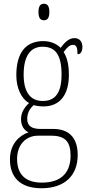

<svg xmlns="http://www.w3.org/2000/svg" viewBox="-20 -762 474 1023"><path d="M214 -654C231 -654 243 -664 243 -698C243 -732 231 -742 214 -742C197 -742 185 -732 185 -698C185 -664 197 -654 214 -654ZM201 241C327 241 394 171 394 64C394 -19 356 -75 263 -75H196C152 -75 125 -89 125 -128C125 -163 141 -185 159 -202C170 -198 196 -195 211 -195C302 -195 347 -260 347 -363C347 -424 335 -459 319 -485C339 -511 352 -523 369 -523C388 -523 393 -507 393 -473C411 -473 419 -489 419 -513C419 -538 405 -559 377 -559C343 -559 320 -529 303 -507C284 -527 251 -543 211 -543C118 -543 67 -482 67 -361C67 -295 92 -237 135 -213C114 -194 92 -165 92 -128C92 -88 111 -67 132 -57C87 -42 33 2 33 87C33 181 86 241 201 241ZM208 -224C142 -224 106 -271 106 -364C106 -468 145 -513 207 -513C273 -513 308 -473 308 -365C308 -268 275 -224 208 -224ZM203 211C103 211 71 154 71 85C71 7 120 -39 182 -39H253C328 -39 356 -6 356 67C356 152 312 211 203 211Z"/></svg>

Font: Noto Serif Thai Condensed ExtraLight
Style: Regular
Weight: 200
Width: 3
Designer: Monotype Design Team
Foundry: Monotype Imaging Inc.
Version: Version 2.002